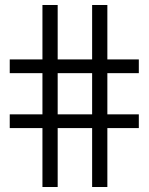

<svg xmlns="http://www.w3.org/2000/svg" viewBox="-20 -749 595 769"><path d="M150 0V-236H19V-291H150V-456H19V-511H150V-729H211V-511H349V-729H410V-511H536V-456H410V-291H536V-236H410V0H349V-236H211V0ZM211 -291H349V-456H211Z"/></svg>

Font: Mona Sans SemiCondensed
Style: Regular
Weight: 400
Width: 4
Designer: Deni Anggara
Foundry: GitHub
Version: Version 2.000